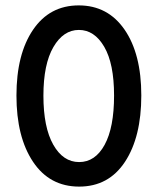

<svg xmlns="http://www.w3.org/2000/svg" viewBox="-20 -684 585 712"><path d="M178 -509.5Q141 -446 141 -329Q141 -212 177.5 -147.5Q214 -83 273.5 -83Q333 -83 368 -147Q403 -211 403 -329.5Q403 -448 366.5 -510.5Q330 -573 272.5 -573Q215 -573 178 -509.5ZM272 -664Q380 -664 442 -574Q504 -484 504 -330Q504 -176 443.5 -84Q383 8 273.5 8Q164 8 102.5 -84Q41 -176 41 -329.5Q41 -483 102.5 -573.5Q164 -664 272 -664Z"/></svg>

Font: Hind Guntur Medium
Style: Regular
Weight: 500
Designer: Manushi Parikh, Hitesh Malaviya
Foundry: Indian Type Foundry
Version: Version 1.000;PS 1.0;hotconv 1.0.86;makeotf.lib2.5.63406; tt